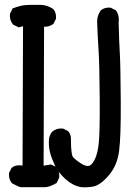

<svg xmlns="http://www.w3.org/2000/svg" viewBox="-20 -778 540 802"><path d="M66.4 3.9Q61 3.9 30.3 -12.2L29.3 -13.2L28.8 -14.2Q15.6 -30.3 17.6 -54.2V-55.2L18.1 -56.2L27.8 -75.7L28.3 -77.1L29.8 -77.6Q46.9 -91.3 74.2 -86.4L76.2 -668.5L60.1 -664.1L58.1 -663.6L56.2 -664.6L36.6 -674.3L35.6 -674.8L34.7 -675.8Q26.9 -684.6 23.7 -695.6Q20.5 -706.5 21.5 -719.2V-720.2L22 -721.2L31.7 -740.7L32.7 -743.2L35.2 -743.7Q67.4 -755.9 88.4 -756.8Q95.7 -757.3 104.2 -757.6Q112.8 -757.8 123.5 -757.8Q134.3 -757.8 146.5 -757.8Q175.8 -757.8 201.2 -741.2L202.1 -740.7L202.6 -740.2Q209.5 -732.4 212.2 -722.4Q214.8 -712.4 213.9 -700.7V-699.7L213.4 -698.7L203.6 -679.2L202.6 -677.7L201.2 -676.8Q182.1 -664.6 164.1 -666.5L162.1 -85.9L191.4 -90.8H193.4L194.8 -90.3L214.4 -80.6L215.8 -79.6L216.8 -78.6Q229.5 -61.5 227.5 -37.6V-36.6L227.1 -35.6L217.3 -15.1L216.3 -13.2L214.8 -12.7Q186 3.9 168 3.9ZM320.3 3.9Q301.8 1 284.9 -7.8Q268.1 -16.6 252.9 -30.3Q222.7 -58.1 208.5 -88.4Q194.8 -118.2 188.5 -143.1Q182.6 -168.5 184.6 -196.8Q187 -214.4 197.8 -227.5L198.2 -228Q215.8 -243.2 241.7 -241.2H242.7L243.7 -240.7L263.2 -231L264.6 -230.5L265.1 -229.5Q272 -221.7 274.7 -211.7Q277.3 -201.7 276.4 -189.9Q276.4 -130.4 286.6 -119.6Q298.8 -107.9 318.4 -95.2Q336.4 -83 350.1 -85Q362.3 -86.4 374.5 -109.4Q387.7 -133.8 392.6 -180.2Q397.5 -228 396.5 -370.1Q395.5 -512.7 391.6 -570.3Q387.7 -628.4 385.7 -687.5Q385.7 -712.9 400.4 -733.9L400.9 -734.4L401.4 -734.9Q417 -748 440.9 -746.1H441.9L442.9 -745.6L462.4 -735.8L463.9 -734.9L464.8 -733.9Q472.2 -723.1 474.9 -710.2Q477.5 -697.3 475.6 -683.1Q477.5 -601.6 480.5 -554.7Q483.4 -506.8 484.4 -357.4Q485.4 -207.5 477.5 -147.5Q473.6 -117.2 462.9 -91.8Q452.1 -66.4 435.1 -46.4Q423.8 -33.2 413.6 -23.9Q403.3 -14.6 393.3 -8.5Q383.3 -2.4 374.5 0Q349.1 5.9 320.8 3.9Z"/></svg>

Font: NaikaiFont
Style: SemiBold
Weight: 600
Version: Version 1.89